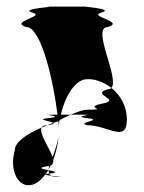

<svg xmlns="http://www.w3.org/2000/svg" viewBox="-20 -779 437 581"><path d="M25 -325C7 -264 35 -208 78 -220C92 -224 105 -235 117 -251H118C121 -255 123 -260 126 -264C108 -268 91 -271 123 -276H129C128 -272 127 -269 127 -266L133 -278C140 -281 142 -287 141 -295C149 -316 155 -340 157 -365C153 -343 146 -322 139 -304C129 -333 97 -376 106 -393C60 -373 25 -349 25 -325ZM60 -697C106 -697 143 -525 154 -432C81 -432 183 -429 132 -422C82 -418 133 -413 141 -407C146 -409 152 -410 157 -412C158 -402 157 -393 157 -387C157 -380 158 -372 157 -365C158 -372 157 -380 157 -388C158 -397 158 -406 160 -415C171 -422 184 -427 194 -432H164C177 -488 206 -534 238 -539C265 -542 294 -531 317 -513C343 -541 255 -697 306 -697C361 -714 244 -729 287 -741C330 -753 221 -759 243 -759H123C160 -759 35 -753 78 -741C121 -729 5 -714 60 -697ZM106 -393C112 -395 117 -398 123 -400C114 -400 108 -398 106 -393ZM117 -251C117 -250 125 -248 135 -247C132 -249 130 -251 129 -254C122 -253 119 -252 118 -251ZM123 -400C141 -402 144 -405 141 -407C135 -405 129 -402 123 -400ZM127 -264V-266C127 -265 126 -265 126 -264C126 -264 127 -264 127 -264ZM127 -264C127 -260 128 -257 129 -254H132C159 -257 144 -261 127 -264ZM135 -247C139 -245 146 -244 154 -244C173 -244 156 -245 135 -247ZM194 -432H225C283 -432 197 -429 238 -422C304 -416 208 -409 244 -400C308 -400 364 -344 364 -418C364 -455 346 -490 317 -513C315 -510 311 -509 306 -509C250 -492 355 -477 287 -465C230 -453 315 -447 243 -447C233 -447 215 -441 194 -432Z"/></svg>

Font: bitstorm
Style: sucn
Weight: 400
Version: Version 0.2